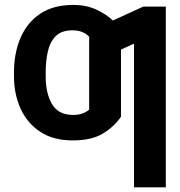

<svg xmlns="http://www.w3.org/2000/svg" viewBox="-20 -573 746 797"><path d="M668.3 204.5H536.2V-391.7L482.2 -367.2V-88.4Q454.2 -47.2 407 -18.6Q359.7 9.9 282.3 9.9Q201.3 9.9 147 -25.9Q92.7 -61.8 65.3 -122.3Q38 -182.9 38 -256.4V-272Q38 -352.6 65.2 -416Q92.3 -479.4 147 -516Q201.7 -552.6 284.8 -552.6Q337.4 -552.6 378.9 -533.6Q420.5 -514.6 448.5 -487.9L574.6 -545.5H668.3ZM283.4 -95.9Q305.4 -95.9 321.7 -101.7Q338.1 -107.6 350.1 -117.9V-420.5Q338.1 -433.2 321.2 -440.2Q304.3 -447.1 280.5 -447.1Q235.1 -447.1 211.1 -422.8Q187.1 -398.4 178.4 -358.7Q169.7 -318.9 169.7 -272V-254.6Q169.7 -185.7 196 -140.8Q222.3 -95.9 283.4 -95.9Z"/></svg>

Font: Linik Sans SemiBold
Style: Regular
Weight: 600
Designer: Rasmus Andersson (font), Cristiano Sobral (main changes)
Foundry: rsms
Version: Version 3.018;June 1, 2022;FontCreator 14.0.0.2814 64-bit; t